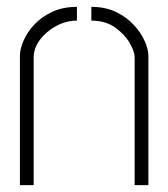

<svg xmlns="http://www.w3.org/2000/svg" viewBox="-20 -539 490 559"><path d="M38 -377Q38 -396 48.5 -420.5Q59 -445 80 -467.5Q101 -490 132 -504.5Q163 -519 204 -519V-479Q173 -479 144 -463.5Q115 -448 96.5 -423.5Q78 -399 78 -372V0H38ZM372 -372Q372 -389 357.5 -414Q343 -439 315 -459Q287 -479 246 -479V-519Q287 -519 318 -504Q349 -489 370 -466Q391 -443 401.5 -419Q412 -395 412 -377V0H372Z"/></svg>

Font: Stick No Bills ExtraLight ExtraLight
Style: Regular
Weight: 250
Version: Version 2.000